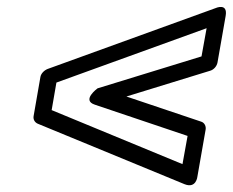

<svg xmlns="http://www.w3.org/2000/svg" viewBox="-20 -586 685 565"><path d="M259 -278 532 -186 517 -103 132 -262 146 -343 588 -503 573 -420 267 -326C267 -326 219 -291 259 -278ZM352 -302 599 -378C609 -381 618 -391 620 -402L644 -539C651 -579 614 -562 614 -562L120 -383C110 -379 101 -370 99 -360L79 -245C77 -235 82 -226 91 -222L523 -44C558 -30 561 -67 561 -67L585 -204C587 -214 582 -225 572 -228Z"/></svg>

Font: Asimov
Style: WidOuIt
Weight: 500
Designer: Google
Version: Version 2.000980; 2014